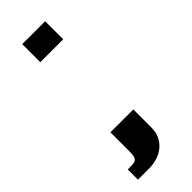

<svg xmlns="http://www.w3.org/2000/svg" viewBox="-190 -482 588 588"><g transform="rotate(-45 104.0 -188.0)"><path d="M155.8 -381.8H56.6V-460H155.8ZM56.6 -78.1H155.8V0Q155.8 20 148.4 35.6Q141.1 51.3 128.4 62Q115.7 72.8 98.6 78.4Q81.5 84 62 84H13.7V40Q27.8 40 36.4 39.3Q44.9 38.6 49.3 34.7Q53.7 30.8 55.2 22.7Q56.6 14.6 56.6 0Z"/></g></svg>

Font: Federov2
Style: Regular
Weight: 400
Designer: Olexa M. Volochay | Cyreal.org
Foundry: Olexa M. Volochay | Cyreal.org
Version: Version 1.000